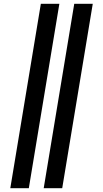

<svg xmlns="http://www.w3.org/2000/svg" viewBox="-20 -843 540 1006"><path d="M209 143 369 -823H466L306 143ZM34 143 194 -823H291L131 143Z"/></svg>

Font: Iosevka Term Curly Extrabold
Style: Italic
Weight: 800
Italic angle: -9°
Designer: Belleve Invis
Foundry: Belleve Invis
Version: Version 32.3.0